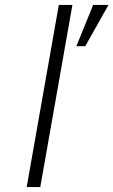

<svg xmlns="http://www.w3.org/2000/svg" viewBox="-20 -757 459 777"><path d="M88 0 218 -737H273L143 0ZM289 -570 357 -737H419L325 -570Z"/></svg>

Font: Tomorrow Light
Style: Italic
Weight: 300
Italic angle: -10°
Designer: Tony de Marco, Monica Rizzolli
Foundry: Just in Type
Version: Version 2.002